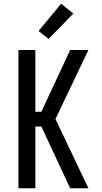

<svg xmlns="http://www.w3.org/2000/svg" viewBox="-20 -1001 540 1021"><path d="M78 0V-735H168V-407H200L353 -735H450L275 -368L450 0H353L200 -328H168V0ZM238 -794 185 -836 305 -981 370 -929Z"/></svg>

Font: Iosevka SS18 Medium
Style: Regular
Weight: 500
Monospace: yes
Designer: Belleve Invis
Foundry: Belleve Invis
Version: Version 25.1.1; ttfautohint (v1.8.4)